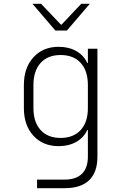

<svg xmlns="http://www.w3.org/2000/svg" viewBox="-20 -805 640 1005"><path d="M440 -550H490V15Q490 97 446.5 138.5Q403 180 319 180H174V135H319Q378 135 409 104.5Q440 74 440 15V-125H437Q419 -85 379.5 -62.5Q340 -40 287 -40Q205 -40 155 -94.5Q105 -149 105 -239V-360Q105 -450 155 -505Q205 -560 287 -560Q340 -560 379.5 -537.5Q419 -515 437 -475H440ZM440 -239V-360Q440 -434 402.5 -475.5Q365 -517 297 -517Q230 -517 192.5 -475.5Q155 -434 155 -360V-239Q155 -166 192.5 -124.5Q230 -83 297 -83Q364 -83 402 -124Q440 -165 440 -239ZM330 -645H270L150 -785H195L299 -676H302L405 -785H450Z"/></svg>

Font: JetBrains Mono Extra Light
Style: Regular
Weight: 200
Monospace: yes
Designer: Philipp Nurullin, Konstantin Bulenkov
Foundry: JetBrains
Version: 2.002